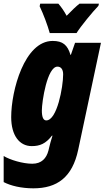

<svg xmlns="http://www.w3.org/2000/svg" viewBox="-48 -786 570 1046"><path d="M223 -606H369C392 -643 456 -721 488 -754L491 -766H385C367 -752 344 -730 315 -700C300 -728 284 -750 270 -766H171L168 -752C189 -708 211 -649 223 -606ZM134 240C262 240 346 181 378 30L502 -553H361L338 -487H336C320 -541 294 -563 239 -563C85 -563 13 -292 13 -148C13 -48 58 10 125 10C169 10 201 -3 235 -47H238C230 -22 224 0 220 17L216 34C205 76 179 106 128 106C76 106 7 85 -28 64V206C10 226 68 240 134 240ZM204 -130C188 -130 180 -148 180 -184C180 -232 209 -423 265 -423C285 -423 296 -407 296 -381C296 -312 263 -130 204 -130Z"/></svg>

Font: Noto Sans UI Condensed Black
Style: Italic
Weight: 900
Width: 3
Italic angle: -192°
Designer: Monotype Design Team
Foundry: Monotype Imaging Inc.
Version: Version 1.901